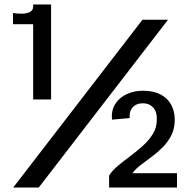

<svg xmlns="http://www.w3.org/2000/svg" viewBox="-20 -837 840 857"><path d="M39 0 616 -749H730L153 0ZM128 -393V-729H38V-779Q49 -777 60.5 -776.5Q72 -776 82 -776Q102 -777 115 -784.5Q128 -792 128 -807V-817H208V-393ZM467 0V-53Q481 -76 507 -97.5Q533 -119 562.5 -141Q592 -163 618.5 -187Q645 -211 662.5 -239.5Q680 -268 680 -303Q681 -339 663.5 -357.5Q646 -376 618 -376Q588 -376 572 -357.5Q556 -339 559 -310L480 -303Q476 -344 494.5 -373Q513 -402 546 -417Q579 -432 618 -432Q665 -432 696.5 -415.5Q728 -399 744 -369.5Q760 -340 760 -303Q760 -263 745 -233.5Q730 -204 707 -180.5Q684 -157 657.5 -137.5Q631 -118 608 -100.5Q585 -83 571 -64H770V0Z"/></svg>

Font: Panamera
Style: Bold
Weight: 700
Designer: Bastien Sozeau
Foundry: NBR — Bastien Sozeau
Version: Version 3.002; ttfautohint (v1.8.4.7-5d5b);gftools[0.9.33]